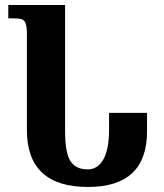

<svg xmlns="http://www.w3.org/2000/svg" viewBox="-20 -734 654 764"><path d="M87 -217V-599Q87 -628 82 -641Q77 -654 66.5 -657.5Q56 -661 33 -661H13V-714H239V-212Q239 -127 260 -93.5Q281 -60 329 -60Q369 -60 391.5 -100Q414 -140 414 -217V-285H565V-211Q565 10 330 10Q87 10 87 -217Z"/></svg>

Font: Noto Serif Georgian Bold Cond
Style: Regular
Weight: 700
Width: 3
Designer: Monotype Design team
Foundry: Monotype Imaging Inc.
Version: Version 1.000